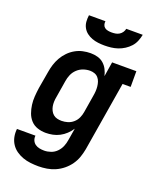

<svg xmlns="http://www.w3.org/2000/svg" viewBox="-172 -849 944 1161"><g transform="rotate(20 300.0 -268.5)"><path d="M220 213Q194 213 168 210Q142 207 118.5 198.5Q95 190 75 176Q55 162 41.5 141.5Q28 121 23 96Q18 71 21 45H140Q138 61 144 75Q150 89 162 97.5Q174 106 189 109Q204 112 220 112Q241 112 262.5 104.5Q284 97 300 80.5Q316 64 324.5 43.5Q333 23 336 2L349 -76Q336 -56 318.5 -39.5Q301 -23 280 -12Q259 -1 236.5 3.5Q214 8 192 8Q164 8 138.5 -0.5Q113 -9 95.5 -28Q78 -47 69 -72Q60 -97 56.5 -123.5Q53 -150 55 -177.5Q57 -205 61 -233L80 -343Q84 -368 91.5 -392Q99 -416 112 -439Q125 -462 144 -481.5Q163 -501 186 -514Q209 -527 234 -532.5Q259 -538 284 -538Q307 -538 329 -532Q351 -526 367.5 -511.5Q384 -497 394 -477.5Q404 -458 409 -436L424 -530H580V-429H528L454 18Q449 45 440 71Q431 97 414.5 120.5Q398 144 375.5 162.5Q353 181 327 192.5Q301 204 273.5 208.5Q246 213 220 213ZM257 -93Q277 -93 296.5 -99Q316 -105 332 -119Q348 -133 356.5 -152Q365 -171 368 -190L386 -300Q389 -316 390 -331.5Q391 -347 389.5 -362Q388 -377 383.5 -391Q379 -405 369.5 -416Q360 -427 346 -432Q332 -437 317 -437Q295 -437 273.5 -429.5Q252 -422 235 -406Q218 -390 209 -369Q200 -348 197 -327L179 -217Q176 -202 175.5 -187Q175 -172 177.5 -158Q180 -144 186.5 -131Q193 -118 203.5 -109Q214 -100 228 -96.5Q242 -93 257 -93ZM345 -610Q324 -610 303.5 -612.5Q283 -615 264 -622Q245 -629 229.5 -641Q214 -653 204.5 -670.5Q195 -688 193.5 -708.5Q192 -729 195 -750H301Q299 -738 302.5 -727Q306 -716 315 -709.5Q324 -703 336 -701Q348 -699 359 -699Q372 -699 384 -701Q396 -703 407 -709.5Q418 -716 425.5 -727Q433 -738 435 -750H541Q537 -729 528.5 -708Q520 -687 505 -670.5Q490 -654 470.5 -641.5Q451 -629 430 -622Q409 -615 387.5 -612.5Q366 -610 345 -610Z"/></g></svg>

Font: Iosevka Curly Slab Extended
Style: Bold Italic
Weight: 700
Width: 7
Italic angle: -9°
Monospace: yes
Designer: Belleve Invis
Foundry: Belleve Invis
Version: Version 11.0.0; ttfautohint (v1.8.3)